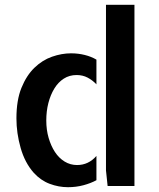

<svg xmlns="http://www.w3.org/2000/svg" viewBox="-20 -779 666 804"><path d="M543 -758.8V0H430.7L423.8 -65.4V-758.8ZM48.8 -283.2Q48.8 -359.4 69.8 -411.1Q90.8 -462.9 124 -495.1Q157.2 -527.3 197.8 -541.5Q238.3 -555.7 277.3 -555.7Q307.6 -555.7 335 -548.8Q362.3 -542 383.8 -529.3V-425.8Q367.2 -443.4 346.7 -454.1Q326.2 -464.8 300.8 -464.8Q270.5 -464.8 247.1 -449.7Q223.6 -434.6 207.5 -408.2Q191.4 -381.8 182.6 -347.7Q173.8 -313.5 173.8 -274.4Q173.8 -235.4 183.6 -201.7Q193.4 -168 210 -142.6Q226.6 -117.2 250.5 -102.5Q274.4 -87.9 302.7 -87.9Q350.6 -87.9 383.8 -126V-24.4Q360.4 -11.7 329.6 -3.4Q298.8 4.9 264.6 4.9Q225.6 4.9 188 -9.3Q150.4 -23.4 121.1 -55.7Q84 -97.7 66.4 -159.7Q48.8 -221.7 48.8 -283.2Z"/></svg>

Font: Allerta
Style: Stencil
Weight: 400
Designer: Matt McInerney
Foundry: Matt McInerney
Version: Version 1.0